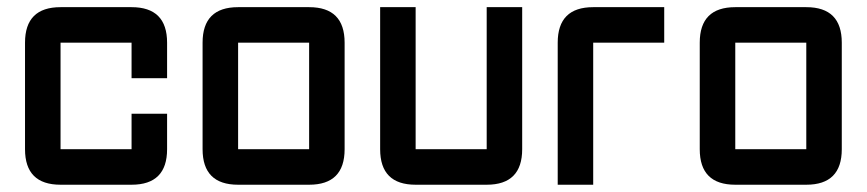

<svg xmlns="http://www.w3.org/2000/svg" viewBox="-20 -508 2384 528"><path d="M341.8 0H146.5Q48.8 0 48.8 -97.7V-390.6Q48.8 -488.3 146.5 -488.3H341.8Q439.5 -488.3 439.5 -390.6V-293H341.8V-390.6H146.5V-97.7H341.8V-195.3H439.5V-97.7Q439.5 0 341.8 0Z M830.1 0H634.8Q537.1 0 537.1 -97.7V-390.6Q537.1 -488.3 634.8 -488.3H830.1Q927.7 -488.3 927.7 -390.6V-97.7Q927.7 0 830.1 0ZM830.1 -97.7V-390.6H634.8V-97.7Z M1318.4 -488.3H1416V-97.7Q1416 0 1318.4 0H1123Q1025.4 0 1025.4 -97.7V-488.3H1123V-97.7H1318.4Z M1611.3 -488.3H1806.6V-390.6H1611.3V0H1513.7V-390.6Q1513.7 -488.3 1611.3 -488.3Z M2197.3 0H2002Q1904.3 0 1904.3 -97.7V-390.6Q1904.3 -488.3 2002 -488.3H2197.3Q2294.9 -488.3 2294.9 -390.6V-97.7Q2294.9 0 2197.3 0ZM2197.3 -97.7V-390.6H2002V-97.7Z"/></svg>

Font: BabelStone Runic Elder Futhark
Style: Regular
Weight: 400
Designer: Andrew West
Foundry: BabelStone
Version: Version 3.005 March 14, 2022